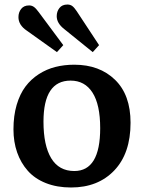

<svg xmlns="http://www.w3.org/2000/svg" viewBox="-20 -809 631 843"><path d="M387.2 -580.1 262.2 -681.2Q229 -707 229 -737.8Q229 -758.8 241 -773.9Q252.9 -789.1 275.9 -789.1Q288.6 -789.1 297.4 -782.5Q306.2 -775.9 316.9 -759.8L415 -610.8ZM230 -580.1 97.2 -674.8Q61 -699.2 61 -733.9Q61 -754.9 73 -770Q85 -785.2 107.9 -785.2Q119.6 -785.2 128.9 -778.6Q138.2 -772 149.9 -755.9L257.8 -610.8ZM292 14.2Q230 14.2 181.4 -5.1Q132.8 -24.4 102.1 -59.1Q71.3 -93.8 55.2 -139.9Q39.1 -186 39.1 -241.2Q39.1 -300.8 53.2 -348.6Q67.4 -396.5 91.8 -429Q116.2 -461.4 150.4 -483.4Q184.6 -505.4 223.4 -515.1Q262.2 -524.9 306.2 -524.9Q417 -524.9 485.1 -458.7Q553.2 -392.6 553.2 -270Q553.2 -135.7 481.9 -60.8Q410.6 14.2 292 14.2ZM306.2 -58.1Q419.9 -58.1 419.9 -246.1Q419.9 -349.6 386.2 -402.3Q352.5 -455.1 290 -455.1Q170.9 -455.1 170.9 -274.9Q170.9 -170.4 204.8 -114.3Q238.8 -58.1 306.2 -58.1Z"/></svg>

Font: Literata Book SemiBold
Style: Regular
Weight: 600
Designer: Latin by Veronika Burian and Jose Scaglione. Greek by Irene Vlachou. Cyrillic by Vera Evstafieva
Foundry: TypeTogether
Version: Version 2.003;PS 002.003;hotconv 1.0.88;makeotf.lib2.5.64775